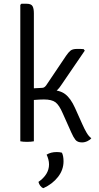

<svg xmlns="http://www.w3.org/2000/svg" viewBox="-20 -755 530 1026"><path d="M161 0Q154 1.5 144.5 2.2Q135 3 124.5 3Q103 3 88.5 0V-729L94.5 -735H121.5Q146.5 -735 153.8 -722.2Q161 -709.5 161 -684.5ZM420 -91Q431.5 -65 443.2 -45.2Q455 -25.5 468 -16.5Q461.5 -7.5 447.2 -0.8Q433 6 418.5 6Q394 6 383 -8Q372 -22 361.5 -46L315 -150Q296.5 -193 276.8 -208.2Q257 -223.5 214.5 -223.5Q204.5 -223.5 189.8 -222.8Q175 -222 157 -220.5L123.5 -217.5V-274.5H244.5Q298.5 -274.5 328 -252.2Q357.5 -230 380.5 -179ZM306 -298.5Q287.5 -270 264.5 -258.8Q241.5 -247.5 210.5 -247.5H129.5V-281.5L204.5 -285.5Q211.5 -285.5 216.8 -289Q222 -292.5 226.5 -298.5L333.5 -457.5Q345 -474.5 356.2 -484Q367.5 -493.5 390.5 -493.5Q401 -493.5 409 -493.5Q417 -493.5 427 -492.5L433 -484.5ZM311 61Q319.5 79 319.5 107Q319.5 152.5 290.2 190.2Q261 228 212 250.5Q202.5 247.5 195.2 237.8Q188 228 185.5 217Q242 177.5 242 123.5Q242 110 238.2 96Q234.5 82 229 71.5Q251 57.5 283.5 57.5Q300 57.5 311 61Z"/></svg>

Font: Signika Light Light
Style: Regular
Weight: 300
Version: Version 2.001